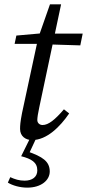

<svg xmlns="http://www.w3.org/2000/svg" viewBox="-20 -629 399 880"><path d="M47 -428H183L185 -426L348 -421L359 -475H190V-478L55 -466L47 -428ZM127 13C195 13 256 -49 297 -109L273 -128C232 -80 202 -56 175 -56C163 -56 151 -64 151 -79C151 -89 154 -110 160 -137L260 -609H209L155 -455L81 -111C73 -70 72 -53 72 -38C72 -4 98 13 127 13ZM77 87C124 99 151 115 151 152C151 182 128 199 93 199C68 199 49 193 27 183L16 208C37 221 71 231 105 231C169 231 208 197 208 157C208 110 174 89 106 65L108 86L148 0H120L77 87Z"/></svg>

Font: Source Serif 4 Variable
Style: Italic
Weight: 400
Italic angle: -12°
Designer: Frank Grießhammer
Foundry: Adobe Systems Incorporated
Version: Version 4.004;hotconv 1.0.116;makeotfexe 2.5.65601